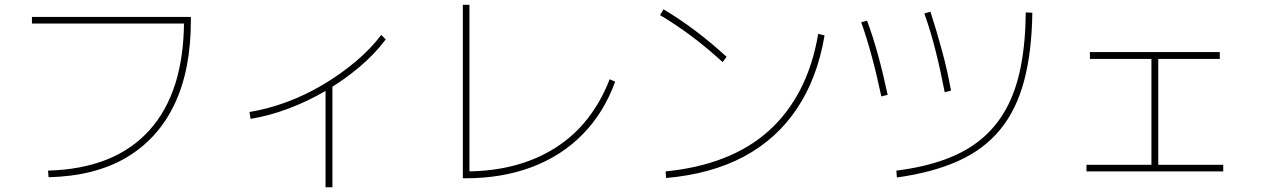

<svg xmlns="http://www.w3.org/2000/svg" viewBox="-20 -778 5320 808"><path d="M182.2 -60Q462.2 -67.8 608.3 -229.4Q754.4 -391.1 754.4 -693.3L768.9 -678.9H114.4V-706.7H783.3V-693.3Q783.3 -483.3 713.9 -338.3Q644.4 -193.3 511.7 -115Q378.9 -36.7 184.4 -32.2Z M1030 -306.7Q1105.6 -318.9 1184.4 -347.8Q1263.3 -376.7 1338.3 -421.1Q1413.3 -465.6 1476.7 -518.9Q1540 -572.2 1584.4 -631.1L1603.3 -612.2Q1558.9 -552.2 1493.3 -496.7Q1427.8 -441.1 1351.1 -396.1Q1274.4 -351.1 1192.8 -320.6Q1111.1 -290 1034.4 -277.8ZM1350 10V-422.2H1378.9V10Z M1927.8 -27.8V-757.8H1955.6V-40L1940 -56.7Q2050 -56.7 2145 -81.7Q2240 -106.7 2318.3 -156.7Q2396.7 -206.7 2453.3 -279.4Q2510 -352.2 2545.6 -444.4L2568.9 -434.4Q2521.1 -303.3 2432.2 -212.8Q2343.3 -122.2 2218.3 -75Q2093.3 -27.8 1940 -27.8Z M2781.1 -56.7Q2916.7 -70 3026.1 -112.8Q3135.6 -155.6 3216.1 -228.3Q3296.7 -301.1 3348.9 -402.8Q3401.1 -504.4 3423.3 -635.6L3450 -628.9Q3420 -450 3334.4 -321.7Q3248.9 -193.3 3111.1 -119.4Q2973.3 -45.6 2783.3 -28.9ZM3021.1 -516.7Q2955.6 -576.7 2891.1 -625Q2826.7 -673.3 2757.8 -714.4L2772.2 -738.9Q2841.1 -697.8 2906.7 -648.3Q2972.2 -598.9 3037.8 -538.9Z M3752.2 -60Q3867.8 -74.4 3957.2 -107.2Q4046.7 -140 4110 -192.8Q4173.3 -245.6 4214.4 -320.6Q4255.6 -395.6 4275.6 -496.7Q4295.6 -597.8 4296.7 -725.6L4324.4 -724.4Q4322.2 -558.9 4289.4 -436.7Q4256.7 -314.4 4188.3 -231.7Q4120 -148.9 4012.8 -100.6Q3905.6 -52.2 3754.4 -31.1ZM3688.9 -372.2Q3670 -462.2 3648.9 -540Q3627.8 -617.8 3604.4 -684.4L3628.9 -691.1Q3653.3 -625.6 3675 -546.7Q3696.7 -467.8 3715.6 -378.9ZM3955.6 -390Q3938.9 -477.8 3917.8 -562.2Q3896.7 -646.7 3870 -721.1L3895.6 -728.9Q3920 -653.3 3943.3 -568.3Q3966.7 -483.3 3982.2 -396.7Z M4552.2 -56.7V-84.4H4825.6V-530H4566.7V-558.9H5113.3V-530H4854.4V-84.4H5127.8V-56.7Z"/></svg>

Font: Paperlogy 1 Thin
Style: Regular
Weight: 250
Designer: redesigned by Lee Juim, glyphs from Gmarket Sans & Montserrat
Foundry: PT&
Version: Version 1.001